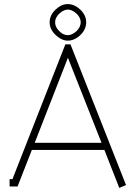

<svg xmlns="http://www.w3.org/2000/svg" viewBox="-20 -913 647 940"><path d="M312 -893C291 -893 271 -884 252 -866C233 -848 223 -827 223 -804C223 -781 233 -760 252 -742C271 -724 291 -714 312 -714C333 -714 354 -723 373 -741C392 -759 402 -781 402 -804C402 -827 392 -848 373 -866C354 -884 333 -893 312 -893ZM312 -866C321 -866 335 -864 355 -846C367 -834 375 -821 375 -804C375 -787 367 -773 355 -761C335 -743 321 -741 312 -741C303 -741 289 -742 270 -761C251 -780 250 -795 250 -804C250 -821 258 -834 270 -846C290 -864 303 -866 312 -866ZM491 -179 564 7 597 -7 325 -696H300L41 -36H27V0H66L136 -179ZM312 -629H313L477 -214H150Z"/></svg>

Font: Rawengulk
Style: Regular
Weight: 400
Version: Version 0.9